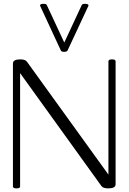

<svg xmlns="http://www.w3.org/2000/svg" viewBox="-20 -990 684 1021"><path d="M450.7 -960.9Q450.7 -969.7 431.6 -969.7Q417.5 -969.7 414.6 -962.9L321.8 -763.7L229 -962.9Q226.1 -969.7 211.9 -969.7Q192.9 -969.7 192.9 -960.9Q192.9 -959 193.8 -958L303.7 -721.2Q306.6 -714.4 321.8 -714.4Q335.9 -714.4 339.4 -721.7L449.7 -958Q450.7 -960 450.7 -960.9ZM555.7 11.7Q528.3 11.7 519.5 -0.5L86.9 -601.1V2Q86.9 11.7 67.9 11.7Q48.8 11.7 48.8 2V-652.3Q48.8 -674.3 87.9 -674.3Q114.7 -674.3 123.5 -661.6L556.6 -61.5V-664.1Q556.6 -674.3 575.7 -674.3Q594.7 -674.3 594.7 -664.1V-9.8Q594.7 11.7 555.7 11.7Z"/></svg>

Font: Gayathri Thin
Style: Regular
Weight: 100
Designer: Binoy Dominic <binoy.domenic@gmail.com>
Foundry: SMC
Version: Version 1.000